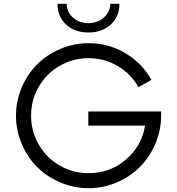

<svg xmlns="http://www.w3.org/2000/svg" viewBox="-20 -989 938 1019"><path d="M448.7 -816.4Q377.4 -816.4 331.3 -858.4Q285.2 -900.4 285.2 -968.8H334Q334 -926.3 366.7 -896.2Q399.4 -866.2 448.7 -866.2Q498.5 -866.2 531.7 -896.2Q564.9 -926.3 564.9 -968.8H613.8Q613.8 -900.4 567.4 -858.4Q521 -816.4 448.7 -816.4ZM448.7 -397.5H835V-375Q835 -296.9 804.4 -225.6Q773.9 -154.3 722.4 -102.8Q670.9 -51.3 599.6 -20.8Q528.3 9.8 450.2 9.8Q371.6 9.8 300 -20.8Q228.5 -51.3 177 -102.8Q125.5 -154.3 95.2 -225.6Q64.9 -296.9 64.9 -375Q64.9 -453.1 95.2 -524.4Q125.5 -595.7 177 -647.2Q228.5 -698.7 300 -729.2Q371.6 -759.8 450.2 -759.8Q556.2 -759.8 645.3 -706.8Q734.4 -653.8 783.7 -564.9L714.8 -526.4Q675.8 -596.7 605 -638.4Q534.2 -680.2 450.2 -680.2Q367.2 -680.2 296.9 -639.6Q226.6 -599.1 185.8 -528.8Q145 -458.5 145 -375Q145 -291.5 185.8 -221.2Q226.6 -150.9 296.9 -110.4Q367.2 -69.8 450.2 -69.8Q563 -69.8 647.5 -141.4Q731.9 -212.9 750 -322.3H448.7Z"/></svg>

Font: Now
Style: Regular
Weight: 400
Designer: Alfredo Marco Pradil
Foundry: Alfredo Marco Pradil
Version: Version 1.002;PS 001.002;hotconv 1.0.88;makeotf.lib2.5.64775